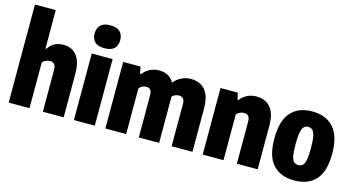

<svg xmlns="http://www.w3.org/2000/svg" viewBox="-85 -1163 2830 1528"><g transform="rotate(15 1330.0 -399.0)"><path d="M43.5 0V-808H215V-492H223Q242.5 -522.5 272.8 -540Q303 -557.5 349.5 -557.5Q389 -557.5 422.5 -538.5Q456 -519.5 476.2 -475.8Q496.5 -432 496.5 -358V0H325V-343Q325 -379 311.5 -392Q298 -405 276.5 -405Q261 -405 243.2 -397.8Q225.5 -390.5 215 -376V0Z M581 0V-548.5H753V0ZM667 -615Q612.5 -615 587 -640Q561.5 -665 561.5 -709.5Q561.5 -753.5 587 -778.5Q612.5 -803.5 667 -803.5Q721.5 -803.5 747 -778.5Q772.5 -753.5 772.5 -709.5Q772.5 -665 747 -640Q721.5 -615 667 -615Z M840 0V-548.5H982.5L995 -491.5H1002Q1053 -557.5 1137.5 -557.5Q1174.5 -557.5 1206.2 -541.8Q1238 -526 1258 -489.5Q1284.5 -523 1321.2 -540.2Q1358 -557.5 1398 -557.5Q1443 -557.5 1479 -538.2Q1515 -519 1536.2 -475Q1557.5 -431 1557.5 -356.5V0H1386V-347Q1386 -380.5 1372.2 -393Q1358.5 -405.5 1338 -405.5Q1325.5 -405.5 1310 -399.8Q1294.5 -394 1283 -382Q1283 -374.5 1283 -367V0H1115.5V-347Q1115.5 -380.5 1102.5 -393Q1089.5 -405.5 1069.5 -405.5Q1055 -405.5 1038.2 -398Q1021.5 -390.5 1011.5 -375.5V0Z M1642 0V-548.5H1784.5L1797 -492H1804Q1854 -557.5 1938.5 -557.5Q1982.5 -557.5 2018 -538.2Q2053.5 -519 2074.2 -475.2Q2095 -431.5 2095 -358.5V0H1923.5V-345.5Q1923.5 -380 1910 -392.8Q1896.5 -405.5 1875 -405.5Q1858 -405.5 1841 -398Q1824 -390.5 1813.5 -376V0Z M2397.5 10.5Q2284 10.5 2221.8 -57.5Q2159.5 -125.5 2159.5 -271Q2159.5 -419.5 2221.8 -488.5Q2284 -557.5 2397.5 -557.5Q2511.5 -557.5 2573.8 -487Q2636 -416.5 2636 -272.5Q2636 -126 2573.8 -57.8Q2511.5 10.5 2397.5 10.5ZM2397.5 -116.5Q2418.5 -116.5 2432.5 -128Q2446.5 -139.5 2453.8 -172.8Q2461 -206 2461 -270.5Q2461 -337 2453.5 -371.5Q2446 -406 2431.8 -418.2Q2417.5 -430.5 2397.5 -430.5Q2377.5 -430.5 2363.5 -418.2Q2349.5 -406 2342 -372.2Q2334.5 -338.5 2334.5 -273Q2334.5 -207 2341.5 -173.5Q2348.5 -140 2362.8 -128.2Q2377 -116.5 2397.5 -116.5Z"/></g></svg>

Font: Encode Sans Condensed Condensed ExtraBold
Style: Regular
Weight: 800
Width: 3
Designer: Multiple Designers
Foundry: Impallari Type
Version: Version 3.000; ttfautohint (v1.8.3) -l 8 -r 50 -G 200 -x 14 